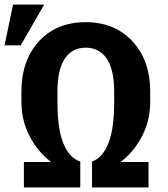

<svg xmlns="http://www.w3.org/2000/svg" viewBox="-33 -818 735 838"><path d="M368.7 -112.8Q414.6 -129.4 439.9 -192.1Q465.3 -254.9 465.3 -373V-418.9Q465.3 -514.2 432.9 -562Q400.4 -609.9 340.8 -609.9Q281.7 -609.9 249.8 -561.8Q217.8 -513.7 217.8 -418.9V-373Q217.8 -254.4 243.7 -191.7Q269.5 -128.9 317.4 -112.8V0H71.3V-110.8H188L188.5 -112.3Q130.4 -156.7 95.5 -225.1Q60.5 -293.5 60.5 -373V-418Q60.5 -554.2 137 -637.7Q213.4 -721.2 340.8 -721.2Q467.8 -721.2 545.2 -637.7Q622.6 -554.2 622.6 -418V-373Q622.6 -293 587.6 -224.9Q552.7 -156.7 495.1 -112.3L495.6 -110.8H615.2V0H368.7ZM23.9 -797.9H159.7L57.6 -620.1H-13.2Z"/></svg>

Font: Roboto Web
Style: Bold
Weight: 700
Designer: Google
Version: Version 1.200310; 2013